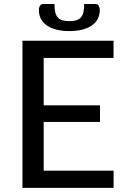

<svg xmlns="http://www.w3.org/2000/svg" viewBox="-20 -916 617 936"><path d="M89.5 0ZM533.5 -717.5V-633.5H193V-402.5H467.5V-321.5H193V-84H534L533.5 0H89.5V-717.5ZM318 -813Q338 -813 352 -817.2Q366 -821.5 374.5 -831.2Q383 -841 386.8 -857Q390.5 -873 390.5 -896.5H446Q456 -896.5 461.2 -887.8Q466.5 -879 466.5 -868.5Q466.5 -818.5 427 -791.5Q387.5 -764.5 318 -764.5Q248.5 -764.5 209 -791.5Q169.5 -818.5 169.5 -868.5Q169.5 -879 174.8 -887.8Q180 -896.5 190 -896.5H245.5Q245.5 -873 249.2 -857Q253 -841 261.5 -831.2Q270 -821.5 283.8 -817.2Q297.5 -813 318 -813Z"/></svg>

Font: Lato Medium
Style: Regular
Weight: 500
Designer: Lukasz Dziedzic
Foundry: tyPoland Lukasz Dziedzic
Version: Version 2.006; 2014-01-15